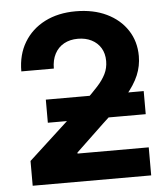

<svg xmlns="http://www.w3.org/2000/svg" viewBox="-53 -785 728 833"><g transform="rotate(-5 311.5 -369.0)"><path d="M55.7 0V-107.9L315.4 -346.7Q348.1 -378.4 371.6 -404.1Q395 -429.7 407.7 -455.3Q420.4 -481 420.4 -511.2Q420.4 -544.4 405.8 -568.4Q391.1 -592.3 365.5 -605.2Q339.8 -618.2 306.2 -618.2Q271.5 -618.2 245.6 -603.8Q219.7 -589.4 205.6 -562.5Q191.4 -535.6 191.4 -498.5H49.8Q49.8 -571.3 82.3 -625Q114.7 -678.7 172.6 -708.3Q230.5 -737.8 307.1 -737.8Q383.8 -737.8 441.4 -710.2Q499 -682.6 531.2 -633.5Q563.5 -584.5 563.5 -520.5Q563.5 -477.5 546.9 -437.5Q530.3 -397.5 490.7 -350.6Q451.2 -303.7 381.8 -240.7L261.7 -126.5V-122.1H571.8V0ZM145 -266.6V-367.2H571.3V-266.6Z"/></g></svg>

Font: Inter 18pt
Style: Bold
Weight: 700
Designer: Rasmus Andersson
Foundry: rsms
Version: Version 4.001;git-66647c0bb